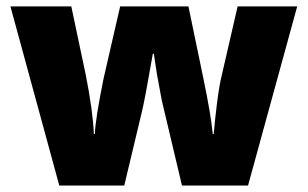

<svg xmlns="http://www.w3.org/2000/svg" viewBox="-20 -573 950 593"><path d="M542 0 479.5 -263.7 464.8 -343.3 455.1 -407.2H452.1Q428.2 -270.5 419.9 -234.9L363.8 0H163.1L12.2 -553.2H200.2L245.1 -340.8Q266.6 -231.4 270 -159.2H272.9Q274.4 -204.1 299.8 -330.1L351.1 -553.2H562L608.9 -327.1Q631.3 -219.2 637.2 -159.2H640.1Q643.1 -196.3 649.9 -251.7Q656.7 -307.1 665 -340.8L713.9 -553.2H897.9L746.1 0Z"/></svg>

Font: OpenSansExtrabold
Style: Regular
Weight: 800
Foundry: Ascender Corporation
Version: Version 1.10